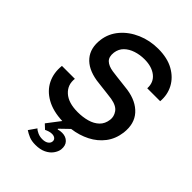

<svg xmlns="http://www.w3.org/2000/svg" viewBox="-269 -824 1165 1165"><g transform="rotate(45 314.0 -241.0)"><path d="M201 149Q210 159 228.5 167Q247 175 268 175Q292 175 306 165.5Q320 156 322 142Q324 127 314 118.5Q304 110 287 110Q275 110 262.5 114Q250 118 240 123L211 96L276 11Q194 8 138 -23.5Q82 -55 56.5 -107Q31 -159 38 -224H149Q142 -167 183 -130Q224 -93 304 -93Q347 -93 384.5 -103.5Q422 -114 446.5 -137.5Q471 -161 476 -200Q480 -230 461 -257.5Q442 -285 390 -294Q375 -296 347 -299.5Q319 -303 291.5 -306Q264 -309 250 -311Q164 -325 123 -374Q82 -423 92 -501Q100 -562 140.5 -609.5Q181 -657 243.5 -684Q306 -711 378 -711Q457 -711 510.5 -681Q564 -651 590 -602Q616 -553 611 -494H500Q503 -547 465 -577Q427 -607 364 -607Q325 -607 290 -595.5Q255 -584 232 -561.5Q209 -539 204 -504Q199 -464 219.5 -444.5Q240 -425 280 -419Q294 -417 322.5 -413.5Q351 -410 379 -407Q407 -404 421 -402Q507 -389 553 -338Q599 -287 589 -203Q581 -142 547.5 -98Q514 -54 462 -27.5Q410 -1 348 7L290 63L293 67Q308 62 326 62Q358 62 377.5 82Q397 102 393 138Q390 159 374.5 180.5Q359 202 331 215.5Q303 229 263 229Q230 229 207.5 219.5Q185 210 167 198Z"/></g></svg>

Font: Haskoy SemiBold
Style: Italic
Weight: 600
Designer: Ertekin Erdin
Foundry: Ertekin Erdin
Version: Version 2.000; ttfautohint (v1.8.4.7-5d5b)